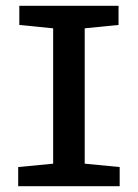

<svg xmlns="http://www.w3.org/2000/svg" viewBox="-20 -645 478 665"><path d="M43 -66.4 164.1 -78.1V-546.9L46.9 -558.6V-625H390.6V-558.6L273.4 -546.9V-78.1L394.5 -66.4V0H43Z"/></svg>

Font: Sudo
Style: Bold
Weight: 700
Monospace: yes
Designer: Jens Kutilek
Foundry: Jens Kutilek
Version: Version 0.040